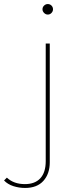

<svg xmlns="http://www.w3.org/2000/svg" viewBox="-108 -732 383 949"><path d="M16 197Q-14 197 -42 188Q-70 179 -88 160L-74 146Q-40 178 15 178Q65 178 91.5 149Q118 120 118 65V-517H138V70Q138 127 106.5 162Q75 197 16 197ZM128 -660Q118 -660 110 -668Q102 -676 102 -686Q102 -697 110 -704.5Q118 -712 128 -712Q139 -712 146.5 -704.5Q154 -697 154 -686Q154 -676 146.5 -668Q139 -660 128 -660Z"/></svg>

Font: Montserrat Alternates Thin
Style: Regular
Weight: 100
Designer: Julieta Ulanovsky
Foundry: Julieta Ulanovsky
Version: Version 9.000